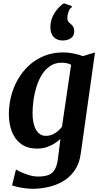

<svg xmlns="http://www.w3.org/2000/svg" viewBox="-20 -883 609 1154"><path d="M465.7 38Q457.7 99.9 428.7 141.4Q399.7 182.9 358.1 206.9Q316.5 231 269.2 241.3Q221.9 251.7 176.4 251.7Q153.5 251.7 128.5 248.2Q103.5 244.8 82.9 240.1Q62.2 235.4 52.6 231L76 135.6Q83.3 140.6 104.5 150.6Q125.7 160.7 153.7 169.4Q181.7 178 209.5 178Q245.9 178 270.3 169.2Q294.7 160.3 308.8 136.6Q322.9 113 328.5 69.1L343.2 -48.1Q327.3 -33.1 306.4 -19.9Q285.6 -6.6 259.7 1.7Q233.8 10 203.3 10Q143.9 10 106.3 -18Q68.7 -46.1 51 -93Q33.3 -140 33.3 -197.3Q33.3 -250.8 46.7 -304.2Q60.2 -357.6 87.1 -404.9Q113.9 -452.2 153.6 -489.1Q193.2 -525.9 245.3 -547Q297.5 -568 362.3 -568Q392.7 -568 424.9 -561Q457.2 -554.1 478.2 -545.6L551 -568ZM407.4 -494Q395.7 -500 380.9 -503.1Q366.1 -506.2 351 -506.2Q312.4 -506.2 283.3 -487.4Q254.2 -468.7 233.6 -436.8Q213.1 -404.9 200.4 -365.5Q187.7 -326.1 181.7 -284Q175.7 -242 175.7 -203.3Q175.7 -171.1 181 -145.8Q186.4 -120.5 196.8 -102.7Q207.1 -85 221.9 -75.7Q236.7 -66.4 255.4 -66.4Q276.1 -66.4 294.3 -74.1Q312.5 -81.8 327.3 -94.5Q342 -107.1 352.5 -121.2ZM355.9 -639.7Q323.4 -639.7 303 -660.4Q282.5 -681.1 282.8 -720.4Q283.2 -758.8 299.5 -789.6Q315.8 -820.5 335.3 -839.8Q354.8 -859.2 364.6 -862.6H366.3L410.7 -846.8L412.2 -839.7Q400 -834.4 392.5 -814.4Q384.9 -794.4 384.9 -774.9Q384.9 -759.5 391.3 -751.9Q397.7 -744.4 404.5 -739.2Q412.4 -733.9 419.2 -723.4Q426 -712.9 426 -694.7Q426 -673 414.5 -661.1Q402.9 -649.1 387.3 -644.4Q371.7 -639.7 359 -639.7Z"/></svg>

Font: Merriweather Light
Style: Italic
Weight: 300
Italic angle: -7.8°
Designer: Eben Sorkin
Foundry: Eben Sorkin
Version: Version 2.101